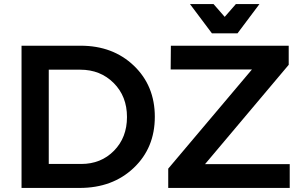

<svg xmlns="http://www.w3.org/2000/svg" viewBox="-20 -925 1481 945"><path d="M1149 -761H1023L915 -905H1031L1086 -842L1141 -905H1257ZM377 -700Q536 -700 639 -601.5Q742 -503 742 -350Q742 -197 638 -98.5Q534 0 372 0H86V-700ZM989 -117H1406V0H808V-95L1220 -583H820L821 -700H1401V-606ZM380 -118Q477 -118 541 -183Q605 -248 605 -349Q605 -451 539.5 -516.5Q474 -582 375 -582H220V-118Z"/></svg>

Font: Montserrat arm Medium
Style: Regular
Weight: 500
Designer: Julieta Ulanovsky
Foundry: Julieta Ulanovsky
Version: Version 6.000;PS 006.000;hotconv 1.0.88;makeotf.lib2.5.64775